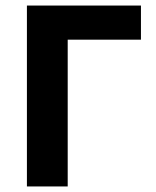

<svg xmlns="http://www.w3.org/2000/svg" viewBox="-20 -672 561 692"><path d="M77 -652V0H224V-529H488V-652Z"/></svg>

Font: Cambridge Sans Bold
Style: Regular
Weight: 700
Version: Version 2.020;PS 002.020;hotconv 1.0.88;makeotf.lib2.5.64775